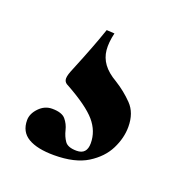

<svg xmlns="http://www.w3.org/2000/svg" viewBox="-65 -56 363 388"><g transform="rotate(20 116.0 138.0)"><path d="M120 2Q115 23 116.5 39Q118 55 127.5 68Q137 81 156 92Q177 105 194 122.5Q211 140 211 170Q211 194 199 218Q187 242 160.5 258.5Q134 275 89 275Q53 275 33.5 263.5Q14 252 14 227Q14 213 26 200.5Q38 188 54 188Q75 188 83 197.5Q91 207 94 219.5Q97 232 103.5 241.5Q110 251 129 251Q151 251 151 227Q151 201 133 180Q115 159 68 133Q61 130 59.5 124Q58 118 63 105Q73 81 78 68Q83 55 88.5 41Q94 27 103 1Z"/></g></svg>

Font: Cormorant Garamond Light
Style: Regular
Weight: 300
Designer: Christian Thalmann (Catharsis Fonts)
Foundry: Catharsis Fonts
Version: Version 4.001